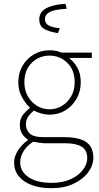

<svg xmlns="http://www.w3.org/2000/svg" viewBox="-20 -754 520 1008"><path d="M250 234Q189 234 145 217Q101 200 77.5 170Q54 140 54 100Q54 68 73.5 37Q93 6 126 -18V-22Q108 -33 96 -52Q84 -71 84 -98Q84 -131 102.5 -153.5Q121 -176 136 -186V-190Q114 -210 95 -244.5Q76 -279 76 -322Q76 -370 98 -408Q120 -446 157 -468Q194 -490 240 -490Q260 -490 276 -486.5Q292 -483 302 -478H462V-450H346V-446Q370 -428 387 -397Q404 -366 404 -322Q404 -274 382 -235.5Q360 -197 323 -174.5Q286 -152 240 -152Q219 -152 197 -158Q175 -164 158 -174Q142 -161 129 -143.5Q116 -126 116 -100Q116 -73 135.5 -53.5Q155 -34 210 -34H316Q396 -34 433 -8Q470 18 470 74Q470 114 443 150.5Q416 187 366.5 210.5Q317 234 250 234ZM240 -180Q275 -180 305 -198Q335 -216 353.5 -248Q372 -280 372 -322Q372 -387 333 -424.5Q294 -462 240 -462Q186 -462 147 -424.5Q108 -387 108 -322Q108 -280 126.5 -248Q145 -216 175 -198Q205 -180 240 -180ZM252 206Q309 206 350.5 187Q392 168 415 138Q438 108 438 76Q438 34 408.5 16Q379 -2 322 -2H212Q208 -2 191 -4Q174 -6 154 -10Q118 14 102 42.5Q86 71 86 98Q86 146 129.5 176Q173 206 252 206ZM284 -580Q230 -589 208 -605Q186 -621 186 -652Q186 -690 221.5 -710Q257 -730 324 -734L330 -708Q264 -704 240 -690.5Q216 -677 216 -654Q216 -630 237 -619.5Q258 -609 294 -606Z"/></svg>

Font: Source Sans 3 ExtraLight ExtraLight
Style: Regular
Weight: 250
Version: Version 3.052;hotconv 1.1.0;makeotfexe 2.6.0